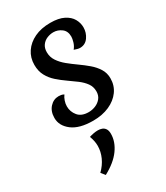

<svg xmlns="http://www.w3.org/2000/svg" viewBox="-220 -675 942 1089"><g transform="rotate(-30 251.0 -130.5)"><path d="M232 20Q142 20 95 -16Q48 -52 48 -103Q48 -146 72 -172.5Q96 -199 130 -199Q138 -199 146.5 -197.5Q155 -196 164 -191Q154 -178 148 -160Q142 -142 142 -125Q142 -90 164.5 -62.5Q187 -35 234 -35Q257 -35 279 -44Q301 -53 315.5 -71Q330 -89 330 -116Q330 -146 313.5 -169Q297 -192 270.5 -212Q244 -232 215 -252Q186 -272 159.5 -295.5Q133 -319 116.5 -349.5Q100 -380 100 -421Q100 -468 124.5 -504.5Q149 -541 193 -562Q237 -583 297 -583Q351 -583 384.5 -566Q418 -549 433 -522.5Q448 -496 448 -467Q448 -432 428 -403.5Q408 -375 373 -375Q366 -375 356.5 -377.5Q347 -380 336 -384Q350 -401 356 -422Q362 -443 362 -456Q362 -492 338 -510Q314 -528 285 -528Q264 -528 243.5 -519.5Q223 -511 210 -493Q197 -475 197 -448Q197 -416 214.5 -390Q232 -364 259 -342Q286 -320 316.5 -298.5Q347 -277 374 -254Q401 -231 418.5 -203Q436 -175 436 -140Q436 -93 410 -57Q384 -21 338 -0.5Q292 20 232 20ZM169 90Q181 86 196.5 83Q212 80 226 80Q240 80 252.5 84.5Q265 89 273 101Q281 113 281 134Q281 186 245.5 235Q210 284 139 322L118 296Q149 266 165.5 229.5Q182 193 182 155Q182 139 178.5 122.5Q175 106 169 90Z"/></g></svg>

Font: Merienda
Style: Regular
Weight: 400
Designer: Eduardo Rodriguez Tunni
Foundry: Eduardo Rodriguez Tunni
Version: Version 2.001